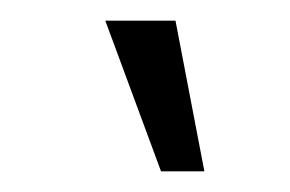

<svg xmlns="http://www.w3.org/2000/svg" viewBox="-20 -791 281 186"><path d="M150 -771 178 -625H136L82 -771Z"/></svg>

Font: SUIT Light
Style: Regular
Weight: 300
Designer: Sunn Youn; Korean Glyphs from Source Han Sans (Sandoll Communications; Soo-young Jang, Joo-yeon Kang)
Foundry: Sunn
Version: Version 1.006